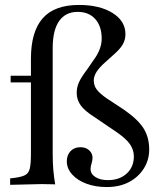

<svg xmlns="http://www.w3.org/2000/svg" viewBox="-20 -744 660 776"><path d="M411 12Q366 12 329.5 -1.5Q293 -15 271.5 -39Q250 -63 250 -92Q250 -117 265 -133Q280 -149 305 -149Q327 -149 340.5 -136.5Q354 -124 354 -106Q354 -102 353 -95.5Q352 -89 350 -83Q346 -71 346 -61Q346 -41 365.5 -28.5Q385 -16 416 -16Q463 -16 492 -42.5Q521 -69 521 -112Q521 -138 505 -161.5Q489 -185 444 -215L360 -272Q322 -296 306 -318.5Q290 -341 290 -369Q290 -390 298.5 -410Q307 -430 334 -466L356 -498Q374 -522 382.5 -544Q391 -566 391 -588Q391 -638 365 -667Q339 -696 294 -696Q245 -696 219 -659Q193 -622 193 -550V-122Q193 -86 195.5 -57Q198 -28 203 1L149 0L21 3V-23L38 -25Q68 -29 82 -36.5Q96 -44 100.5 -63.5Q105 -83 105 -122V-506Q105 -616 152.5 -670Q200 -724 299 -724Q383 -724 435 -691.5Q487 -659 487 -606Q487 -584 476.5 -565Q466 -546 436 -520L406 -493Q382 -472 370.5 -454Q359 -436 359 -419Q359 -399 370 -383.5Q381 -368 409 -348L482 -300Q539 -260 561 -224Q583 -188 583 -140Q583 -97 561 -62.5Q539 -28 501 -8Q463 12 411 12ZM23 -411V-438H130V-411Z"/></svg>

Font: Baskervville Medium
Style: Regular
Weight: 500
Version: Version 1.100